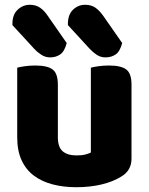

<svg xmlns="http://www.w3.org/2000/svg" viewBox="-20 -767 622 803"><path d="M52 -484Q63 -487 83.5 -490Q104 -493 128 -493Q178 -493 200 -476.5Q222 -460 222 -413V-193Q222 -152 242 -134.5Q262 -117 300 -117Q323 -117 337.5 -121Q352 -125 360 -129V-484Q371 -487 391.5 -490Q412 -493 436 -493Q486 -493 508 -476.5Q530 -460 530 -413V-104Q530 -54 488 -29Q453 -7 404.5 4.5Q356 16 299 16Q245 16 199.5 4Q154 -8 121 -33Q88 -58 70 -97.5Q52 -137 52 -193ZM32 -662V-668Q32 -706 54 -726.5Q76 -747 105 -747Q130 -747 148 -734.5Q166 -722 181 -699L259 -587Q250 -552 232 -539.5Q214 -527 190 -527Q170 -527 153.5 -537.5Q137 -548 123 -563ZM264 -662V-667Q264 -706 285.5 -726.5Q307 -747 336 -747Q362 -747 379.5 -734.5Q397 -722 413 -699L491 -587Q482 -552 464 -539.5Q446 -527 421 -527Q401 -527 385 -537.5Q369 -548 355 -563Z"/></svg>

Font: Baloo Paaji 2 ExtraBold
Style: Regular
Weight: 800
Designer: Shuchita Grover, Noopur Datye and Ek Type
Foundry: Ek Type
Version: Version 1.640;hotconv 1.0.111;makeotfexe 2.5.65597; ttfautoh